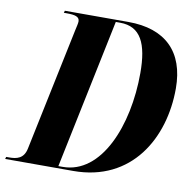

<svg xmlns="http://www.w3.org/2000/svg" viewBox="-118 -795 891 877"><g transform="rotate(10 328.0 -357.0)"><path d="M-38 0H278C548 0 674 -221 674 -452C674 -623 579 -714 408 -714H113L110 -704H124C161 -704 183 -699 183 -677C183 -668 179 -652 175 -634L56 -64C46 -17 14 -10 -21 -10H-35ZM227 -10H207L351 -704H371C467 -704 502 -630 502 -493C502 -249 406 -10 227 -10Z"/></g></svg>

Font: Noto Serif Display Condensed ExtraBold
Style: Italic
Weight: 800
Width: 3
Italic angle: -12°
Designer: Monotype Design Team
Foundry: Monotype Imaging Inc.
Version: Version 2.009